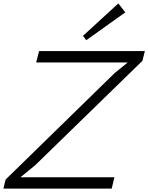

<svg xmlns="http://www.w3.org/2000/svg" viewBox="-30 -1111 873 1131"><path d="M644 -66.9 627.9 0H-9.8L2.9 -53.2L646 -681.2L720.2 -741.2L721.2 -743.2H183.1L200.2 -810.1H823.2L809.1 -752.9L176.8 -137.2L92.8 -68.8L91.8 -66.9ZM667 -1090.8 708 -1038.1 478 -874 459 -899.9Z"/></svg>

Font: Sinkin Sans 300 Light Italic
Style: Regular
Weight: 300
Italic angle: -112°
Designer: Keith Bates
Foundry: K-Type
Version: Sinkin Sans (version 1.0)  by Keith Bates   •   © 2014   www